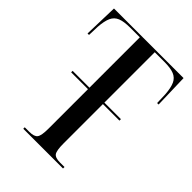

<svg xmlns="http://www.w3.org/2000/svg" viewBox="-207 -817 919 919"><g transform="rotate(45 253.0 -357.0)"><path d="M117 0V-10H148Q181 -10 191.5 -24.5Q202 -39 202 -86V-353H88V-363H202V-704H137Q95 -704 71.5 -694.5Q48 -685 37.5 -662Q27 -639 24 -598L22 -540H12L17 -714H488L493 -540H483L481 -598Q478 -639 467.5 -662Q457 -685 433.5 -694.5Q410 -704 368 -704H303V-363H415V-353H303V-86Q303 -39 313 -24.5Q323 -10 356 -10H386V0Z"/></g></svg>

Font: Noto Serif Display ExtraCondensed Medium
Style: Regular
Weight: 500
Width: 2
Designer: Monotype Design Team
Foundry: Monotype Imaging Inc.
Version: Version 2.009